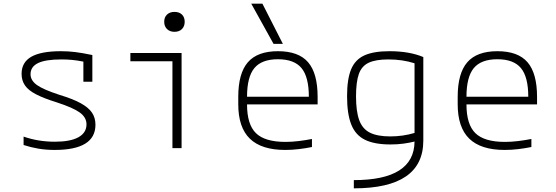

<svg xmlns="http://www.w3.org/2000/svg" viewBox="-20 -810 3040 1050"><path d="M279 10Q232 10 190.5 3Q149 -4 109 -17V-63Q189 -35 280 -35Q365 -35 409 -59.5Q453 -84 453 -130Q453 -168 416.5 -194.5Q380 -221 291 -250Q220 -272 177.5 -294Q135 -316 116.5 -343Q98 -370 98 -406Q98 -469 151 -499.5Q204 -530 313 -530Q352 -530 390 -525.5Q428 -521 485 -509V-363H436V-473Q401 -480 373 -482.5Q345 -485 315 -485Q229 -485 188 -465Q147 -445 147 -404Q147 -370 182 -345Q217 -320 306 -291Q379 -269 421.5 -245.5Q464 -222 483 -194Q502 -166 502 -128Q502 10 279 10Z M923 0V-475H693V-520H973V0ZM934 -636Q909 -636 893.5 -651Q878 -666 878 -691Q878 -716 893.5 -730.5Q909 -745 934 -745Q960 -745 975 -730.5Q990 -716 990 -691Q990 -666 975 -651Q960 -636 934 -636Z M1540 10Q1410 10 1346.5 -51.5Q1283 -113 1283 -240V-280Q1283 -409 1335.5 -469.5Q1388 -530 1500 -530Q1613 -530 1665 -469.5Q1717 -409 1717 -280V-239H1331Q1331 -129 1380 -81.5Q1429 -34 1541 -34Q1576 -34 1613 -38.5Q1650 -43 1686 -50V-6Q1652 1 1614 5.5Q1576 10 1540 10ZM1331 -281H1669Q1669 -389 1629 -437.5Q1589 -486 1500 -486Q1411 -486 1371 -437.5Q1331 -389 1331 -281ZM1476 -570 1354 -790H1415L1527 -570Z M1915 175Q2245 175 2247 -36Q2219 -29 2186.5 -24.5Q2154 -20 2115 -20Q2028 -20 1976 -45.5Q1924 -71 1901 -129Q1878 -187 1878 -284Q1878 -377 1900 -430.5Q1922 -484 1972.5 -507Q2023 -530 2110 -530Q2219 -530 2295 -498V-41Q2295 220 1915 220ZM2247 -83V-464Q2181 -485 2104 -485Q2035 -485 1996.5 -467Q1958 -449 1942.5 -405.5Q1927 -362 1927 -283Q1927 -201 1944.5 -153Q1962 -105 2003 -84.5Q2044 -64 2114 -64Q2184 -64 2247 -83Z M2740 10Q2610 10 2546.5 -51.5Q2483 -113 2483 -240V-280Q2483 -409 2535.5 -469.5Q2588 -530 2700 -530Q2813 -530 2865 -469.5Q2917 -409 2917 -280V-239H2531Q2531 -129 2580 -81.5Q2629 -34 2741 -34Q2776 -34 2813 -38.5Q2850 -43 2886 -50V-6Q2852 1 2814 5.5Q2776 10 2740 10ZM2531 -281H2869Q2869 -389 2829 -437.5Q2789 -486 2700 -486Q2611 -486 2571 -437.5Q2531 -389 2531 -281Z"/></svg>

Font: M PLUS Code Latin 60 Light
Style: Regular
Weight: 300
Width: 7
Monospace: yes
Designer: Coji Morishita
Foundry: UNDERFOREST DESIGN
Version: Version 1.005; ttfautohint (v1.8.3)